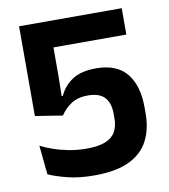

<svg xmlns="http://www.w3.org/2000/svg" viewBox="-76 -704 689 782"><g transform="rotate(-10 269.0 -313.0)"><path d="M252.5 12.5Q188.5 12.5 140 0Q91.5 -12.5 64 -25.5L52 -145.5Q74.5 -134 104 -123.8Q133.5 -113.5 168 -107Q202.5 -100.5 240 -100.5Q289.5 -100.5 318.5 -112.5Q347.5 -124.5 360 -147.2Q372.5 -170 372.5 -202V-222Q372.5 -266 350.8 -289.5Q329 -313 281.5 -313Q241 -313 213.5 -295.5Q186 -278 168 -250L55 -268V-639H479.5V-530H178V-411.5L176.5 -329H181.5Q198.5 -367.5 234.8 -391.8Q271 -416 333 -416Q419 -416 460 -365.8Q501 -315.5 501 -225.5V-200Q501 -135 476 -87.2Q451 -39.5 396.5 -13.5Q342 12.5 252.5 12.5Z"/></g></svg>

Font: Anek Odia SemiBold
Style: Regular
Weight: 600
Version: Version 1.003